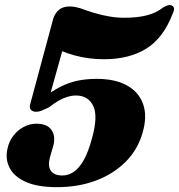

<svg xmlns="http://www.w3.org/2000/svg" viewBox="-20 -738 721 773"><path d="M10 -139Q16.5 -169.5 34 -192Q51.5 -214.5 75.8 -227.2Q100 -240 126.5 -240Q171 -240 188.2 -213.5Q205.5 -187 193 -145.5L180.5 -102.5Q172 -69 185 -50.2Q198 -31.5 231.5 -31.5Q255 -31.5 276.5 -45.8Q298 -60 316.8 -92.8Q335.5 -125.5 350.5 -181.5Q375.5 -271 355 -312.2Q334.5 -353.5 286 -353.5Q269.5 -353.5 252.2 -348.5Q235 -343.5 216.2 -332.8Q197.5 -322 176.5 -305.5Q158 -297 147.5 -292.5Q137 -288 125.5 -288Q112 -288 104.5 -295.8Q97 -303.5 102 -320L194.5 -663.5Q202 -686 218 -699Q234 -712 261 -712Q271.5 -712 282.2 -710Q293 -708 303 -705Q330.5 -694.5 359.8 -685.8Q389 -677 419.5 -671.8Q450 -666.5 480 -666.5Q535 -666.5 573.2 -676.8Q611.5 -687 636.5 -708Q646.5 -713.5 655.8 -716.5Q665 -719.5 672.5 -715.5Q679 -712.5 680.5 -704.8Q682 -697 674 -680Q636.5 -583.5 567.8 -541.5Q499 -499.5 399 -499.5Q336 -499.5 280.2 -515Q224.5 -530.5 189 -551.5L252 -609L175 -333L151.5 -342.5Q189 -371 222.2 -388Q255.5 -405 290.8 -412.8Q326 -420.5 370 -420.5Q443.5 -420.5 491.2 -394Q539 -367.5 556.2 -318.8Q573.5 -270 554 -203.5Q534.5 -135 485.2 -86Q436 -37 365.5 -10.8Q295 15.5 209.5 15.5Q131.5 15.5 84.2 -5.5Q37 -26.5 18.8 -62Q0.5 -97.5 10 -139Z"/></svg>

Font: Fraunces ExtraBold
Style: Italic
Weight: 800
Italic angle: -16°
Version: Version 1.000;[b76b70a41]